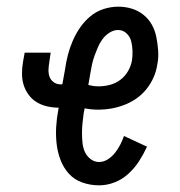

<svg xmlns="http://www.w3.org/2000/svg" viewBox="-20 -548 540 576"><path d="M277 8Q251 8 227 -0.5Q203 -9 187 -26.5Q171 -44 162 -67Q153 -90 150 -115.5Q147 -141 148.5 -167Q150 -193 155 -219L156 -225Q138 -225 121 -229Q104 -233 90 -241.5Q76 -250 66 -263.5Q56 -277 51 -293Q46 -309 46 -327Q46 -345 49 -362L54 -390H132L128 -362Q126 -351 125.5 -339.5Q125 -328 128.5 -318Q132 -308 141 -301.5Q150 -295 161 -295H167L175 -339Q178 -361 183.5 -382.5Q189 -404 198 -425Q207 -446 220 -465Q233 -484 251 -499Q269 -514 291 -521Q313 -528 335 -528Q356 -528 375.5 -522Q395 -516 410.5 -503.5Q426 -491 435.5 -474Q445 -457 449 -437Q453 -417 454.5 -396Q456 -375 452 -355Q449 -335 441 -316.5Q433 -298 420 -281.5Q407 -265 390 -253Q373 -241 353.5 -233.5Q334 -226 314.5 -222.5Q295 -219 276 -219Q265 -219 254.5 -220Q244 -221 234 -223L231 -208Q229 -193 227.5 -178.5Q226 -164 226 -149Q226 -134 227.5 -119.5Q229 -105 234.5 -92.5Q240 -80 251.5 -71Q263 -62 277 -62Q291 -62 303.5 -70Q316 -78 325 -89.5Q334 -101 340.5 -113.5Q347 -126 352 -140L421 -108Q411 -86 397.5 -65Q384 -44 365.5 -27Q347 -10 324 -1Q301 8 277 8ZM276 -289Q293 -289 310 -293.5Q327 -298 341 -308.5Q355 -319 364 -334.5Q373 -350 376 -367Q378 -381 377.5 -396Q377 -411 373.5 -424.5Q370 -438 359.5 -448Q349 -458 334 -458Q321 -458 308.5 -450Q296 -442 287.5 -430.5Q279 -419 273.5 -406Q268 -393 263.5 -380.5Q259 -368 256 -354.5Q253 -341 251 -328L245 -293Q253 -291 260.5 -290Q268 -289 276 -289Z"/></svg>

Font: Iosevka Gothic
Style: Italic
Weight: 400
Italic angle: -9°
Monospace: yes
Designer: Belleve Invis
Foundry: Belleve Invis
Version: Version 15.5.1; ttfautohint (v1.8.4)